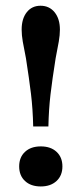

<svg xmlns="http://www.w3.org/2000/svg" viewBox="-20 -651 290 682"><path d="M72.2 -443.9Q64.9 -479.9 60.9 -503.1Q56.9 -526.3 56.9 -545.7Q56.9 -584.6 75.1 -607.6Q93.3 -630.6 124 -630.6Q155.2 -630.6 174 -607.4Q192.8 -584.1 192.8 -545.7Q192.8 -526.6 188.8 -503.3Q184.8 -479.9 177.6 -443.9Q165.6 -368.5 159.4 -315.5Q153.2 -262.5 151.9 -201.7H97.9Q96.6 -263.4 90 -318.1Q83.3 -372.8 72.2 -443.9ZM48.1 -59.9Q48.1 -92.3 68.8 -111.6Q89.4 -131 124.9 -131Q160.3 -131 181 -111.6Q201.7 -92.3 201.7 -59.9Q201.7 -27.4 180.8 -8.1Q159.9 11.3 124.9 11.3Q89.4 11.3 68.8 -8.1Q48.1 -27.4 48.1 -59.9Z"/></svg>

Font: Playfair Micro SmCond SmLight
Style: Regular
Weight: 360
Width: 4
Designer: Claus Eggers Sørensen
Foundry: Claus Eggers Sørensen
Version: Version 2.100;Glyphs 3.2 (3219)